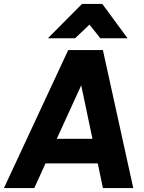

<svg xmlns="http://www.w3.org/2000/svg" viewBox="-25 -954 731 974"><path d="M391 -934H494L622 -760H484L429 -829L356 -760H218ZM-5 0 321 -700H497L651 0H497L471 -125H206L149 0ZM263 -250H444L387 -521Z"/></svg>

Font: Haskoy ExtraBold
Style: Italic
Weight: 800
Designer: Ertekin Erdin
Foundry: Ertekin Erdin
Version: Version 2.000; ttfautohint (v1.8.4.7-5d5b)